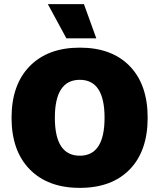

<svg xmlns="http://www.w3.org/2000/svg" viewBox="-20 -901 773 931"><path d="M387 -881 447 -715H302L212 -881ZM124 -580Q212 -670 367 -670Q522 -670 609 -580.5Q696 -491 696 -330Q696 -169 609 -79.5Q522 10 367 10Q212 10 124 -80Q36 -170 36 -330Q36 -490 124 -580ZM367 -514Q246 -514 246 -330Q246 -146 367 -146Q487 -146 487 -330Q487 -514 367 -514Z"/></svg>

Font: Elaine Sans ExtraBold
Style: Regular
Weight: 800
Designer: Wei Huang
Foundry: Wei Huang
Version: Version 2.001;December 24, 2019;FontCreator 12.0.0.2547 64-b